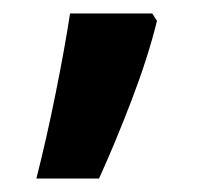

<svg xmlns="http://www.w3.org/2000/svg" viewBox="-20 -136 319 285"><path d="M213 -105Q200 -52 176 11Q152 74 127 129H34Q49 70 62.5 3Q76 -64 84 -116H206Z"/></svg>

Font: Noto Sans Lisu SemiBold
Style: Regular
Weight: 600
Designer: Monotype Design Team. David Williams.
Foundry: Monotype Imaging Inc.
Version: Version 2.102; ttfautohint (v1.8.4.7-5d5b)